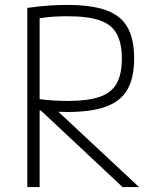

<svg xmlns="http://www.w3.org/2000/svg" viewBox="-20 -760 640 780"><path d="M91 -728Q142 -735 180 -737.5Q218 -740 252 -740Q351 -740 411 -718.5Q471 -697 498 -649Q525 -601 525 -523Q525 -445 498 -397Q471 -349 411 -327Q351 -305 252 -305Q235 -305 217 -306L545 0H478L146 -311Q144 -311 141 -311V0H91ZM141 -357Q175 -353 202.5 -351.5Q230 -350 256 -350Q337 -350 385 -366.5Q433 -383 454 -421Q475 -459 475 -522Q475 -585 454 -623Q433 -661 384.5 -677.5Q336 -694 255 -694Q228 -694 200.5 -692.5Q173 -691 141 -686Z"/></svg>

Font: M PLUS Code Latin 60 Light
Style: Regular
Weight: 300
Width: 7
Monospace: yes
Designer: Coji Morishita
Foundry: UNDERFOREST DESIGN
Version: Version 1.005; ttfautohint (v1.8.3)